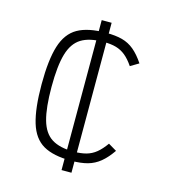

<svg xmlns="http://www.w3.org/2000/svg" viewBox="-112 -775 824 935"><g transform="rotate(15 300.0 -308.0)"><path d="M318 14Q228 14 177 -15.5Q126 -45 104.5 -116Q83 -187 83 -309Q83 -432 105 -502.5Q127 -573 179 -602.5Q231 -632 322 -632Q370 -632 403.5 -623Q437 -614 464 -591.5Q491 -569 517 -530L475 -505Q454 -536 432.5 -553.5Q411 -571 385 -578.5Q359 -586 322 -586Q250 -586 209 -560.5Q168 -535 150.5 -475Q133 -415 133 -309Q133 -204 150 -143.5Q167 -83 207.5 -57.5Q248 -32 318 -32Q355 -32 382 -39.5Q409 -47 431 -65Q453 -83 475 -114L517 -89Q490 -50 462.5 -27.5Q435 -5 401 4.5Q367 14 318 14ZM285 70V-686H335V70Z"/></g></svg>

Font: Victor Mono Thin Thin
Style: Regular
Weight: 250
Monospace: yes
Version: Version 1.561;gftools[0.9.30]